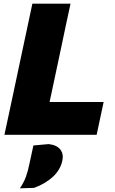

<svg xmlns="http://www.w3.org/2000/svg" viewBox="-20 -733 625 1044"><path d="M4 0Q16.5 -56.5 27.5 -109.2Q38.5 -162 53.5 -231L105 -473.5Q120 -544 131.8 -599Q143.5 -654 156 -713H363.5Q350.5 -653.5 338.8 -598.5Q327 -543.5 312.5 -473.5L268 -264.5Q263 -241 258.5 -219.8Q254 -198.5 249.5 -178.5H543.5L505.5 0ZM88 291Q110 259 121.5 226.5Q133 194 140 157.5Q145.5 133 150.8 108Q156 83 161.5 58L244.5 50.5Q288.5 55.5 307.5 79.5Q326.5 103.5 319.5 138Q309.5 189 268.8 227.2Q228 265.5 165.5 288.5Z"/></svg>

Font: Commissioner ExtraBold
Style: Italic
Weight: 800
Italic angle: -12°
Designer: Kostas Bartsokas
Foundry: Kostas Bartsokas
Version: Version 1.000; ttfautohint (v1.8.3)